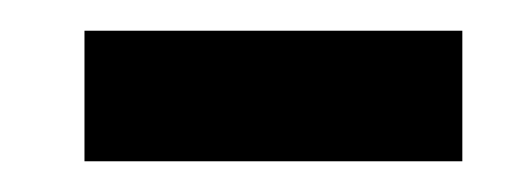

<svg xmlns="http://www.w3.org/2000/svg" viewBox="-20 -768 346 125"><path d="M281 -663H35V-748H281Z"/></svg>

Font: Fira Sans Extra Condensed Medium
Style: Regular
Weight: 500
Width: 1
Designer: Carrois Corporate & Edenspiekermann AG
Foundry: Carrois Corporate GbR & Edenspiekermann AG
Version: Version 4.203